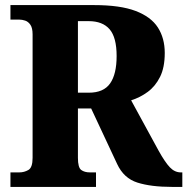

<svg xmlns="http://www.w3.org/2000/svg" viewBox="-20 -734 736 754"><path d="M21 0V-57H56Q75 -57 91.5 -66.5Q108 -76 108 -114V-599Q108 -624 99.5 -636.5Q91 -649 79 -653Q67 -657 56 -657H21V-714H350Q452 -714 512.5 -691Q573 -668 600 -626Q627 -584 627 -526Q627 -469 608.5 -432Q590 -395 560 -373Q530 -351 495 -340L603 -142Q628 -97 647 -77Q666 -57 690 -57H696V0H655Q573 0 519.5 -17Q466 -34 440 -90L338 -308H286V-114Q286 -76 299 -66.5Q312 -57 333 -57H357V0ZM329 -370Q387 -370 412.5 -406.5Q438 -443 438 -514Q438 -587 410.5 -619Q383 -651 328 -651H286V-370Z"/></svg>

Font: Noto Serif Armenian SemiCondensed ExtraBold
Style: Regular
Weight: 800
Width: 4
Designer: Monotype Design Team
Foundry: Monotype Imaging Inc.
Version: Version 2.008; ttfautohint (v1.8.4.7-5d5b)